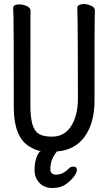

<svg xmlns="http://www.w3.org/2000/svg" viewBox="-20 -735 540 961"><path d="M242 206Q201 206 177 180Q153 154 153 117Q153 55 180 22L188 21Q163 21 125 -3Q49 -51 49 -198Q49 -618 47.5 -648Q46 -678 46 -695Q46 -713 78 -713Q95 -713 114 -704.5Q133 -696 133 -680Q133 -668 132.5 -639Q132 -610 132 -210Q132 -151 141.5 -115.5Q151 -80 173.5 -65.5Q196 -51 240 -51Q303 -51 336.5 -104.5Q370 -158 370 -242Q370 -595 367 -697Q367 -706 377.5 -710.5Q388 -715 399 -715Q416 -715 435.5 -706.5Q455 -698 455 -682Q455 -670 454 -645Q453 -620 453 -230Q453 -117 401 -47Q351 17 265 23Q232 62 232 112Q232 139 261 139Q293 139 320 113Q331 99 347 99Q365 99 365 116Q365 129 349 150Q333 171 307.5 188.5Q282 206 242 206Z"/></svg>

Font: LXGW WenKai Mono TC
Style: Bold
Weight: 700
Designer: LXGW / Fontworks Inc.
Foundry: LXGW / Fontworks Inc.
Version: Version 1.330